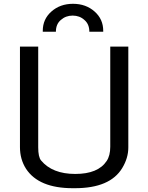

<svg xmlns="http://www.w3.org/2000/svg" viewBox="-20 -975 780 1010"><path d="M250 -914Q205 -874 205 -813V-808H274Q274 -848 300 -870Q326 -893 362 -893Q399 -893 424 -870Q450 -848 450 -808H523V-813Q523 -874 478 -914Q432 -955 364 -955Q296 -955 250 -914ZM623 -91Q655 -144 655 -199V-730H560V-203Q560 -156 541 -128Q496 -60 376 -60Q255 -60 196 -131Q181 -149 181 -200V-730H85V-201Q85 -137 117 -87Q184 15 363 15H374Q559 15 623 -91Z"/></svg>

Font: Sawarabi Gothic
Style: Regular
Weight: 400
Designer: mshio (mshio@users.sourceforge.jp)
Version: Version 20141215